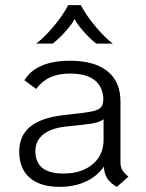

<svg xmlns="http://www.w3.org/2000/svg" viewBox="-20 -718 568 749"><path d="M481 -29 436 11Q411 -3 399 -21Q387 -39 385 -68Q359 -30 314 -9.5Q269 11 213 11Q137 11 96 -24.5Q55 -60 55 -127Q55 -189 98 -224Q141 -259 228 -269L306 -278Q339 -282 355.5 -288Q372 -294 378 -305.5Q384 -317 383 -338Q374 -431 253 -431Q208 -431 176 -416.5Q144 -402 121 -371L75 -405Q122 -481 253 -481Q349 -481 399.5 -440Q450 -399 450 -322V-85Q450 -67 456.5 -55.5Q463 -44 481 -29ZM384 -172V-253Q372 -244 355 -239.5Q338 -235 308 -232L234 -224Q177 -217 147.5 -192.5Q118 -168 118 -128Q118 -41 228 -41Q298 -41 341 -77Q384 -113 384 -172ZM246 -698H295Q317 -657 353.5 -613.5Q390 -570 420 -548H355Q331 -567 305 -596.5Q279 -626 271 -644Q262 -625 236 -596Q210 -567 186 -548H121Q151 -570 188 -613.5Q225 -657 246 -698Z"/></svg>

Font: KoHo
Style: Regular
Weight: 400
Version: Version 1.000; ttfautohint (v1.6)